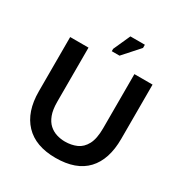

<svg xmlns="http://www.w3.org/2000/svg" viewBox="-171 -848 937 989"><g transform="rotate(30 297.5 -353.5)"><path d="M298 14Q179 14 116 -52.5Q53 -119 53 -240V-563H162V-241Q162 -194 173.5 -163.5Q185 -133 204.5 -115.5Q224 -98 248.5 -90.5Q273 -83 298 -83Q336 -83 367 -96.5Q398 -110 416.5 -144.5Q435 -179 435 -241V-563H543V-240Q543 -117 481.5 -51.5Q420 14 298 14ZM321 -607H275V-621L320 -721H406V-702Z"/></g></svg>

Font: Darker Grotesque
Style: Bold
Weight: 700
Designer: Gabriel Lam
Foundry: TypeRant
Version: Version 1.000;gftools[0.9.28]